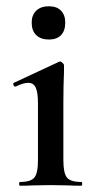

<svg xmlns="http://www.w3.org/2000/svg" viewBox="-20 -592 306 612"><path d="M44 -12Q78 -12 89.5 -26Q101 -40 101 -81V-263Q101 -297 94 -312.5Q87 -328 70 -328Q54 -328 30 -316H29Q25 -316 23 -321Q21 -326 24 -328L168 -395L171 -396Q175 -396 179.5 -391.5Q184 -387 184 -384V-363Q182 -321 182 -264V-81Q182 -40 193.5 -26Q205 -12 239 -12Q242 -12 242 -6Q242 0 239 0Q214 0 199 -1L141 -2L83 -1Q69 0 44 0Q41 0 41 -6Q41 -12 44 -12ZM81 -520Q81 -544 95.5 -558Q110 -572 136 -572Q161 -572 174.5 -558Q188 -544 188 -520Q188 -494 174.5 -480Q161 -466 136 -466Q110 -466 95.5 -480Q81 -494 81 -520Z"/></svg>

Font: Cormorant Infant SemiBold
Style: Regular
Weight: 600
Designer: Christian Thalmann (Catharsis Fonts)
Foundry: Catharsis Fonts
Version: Version 4.000